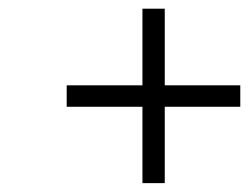

<svg xmlns="http://www.w3.org/2000/svg" viewBox="-20 -451 567 437"><path d="M355 -256.8H526.9V-208H355V-34.2H304.2V-208H131.8V-256.8H304.2V-431.2H355Z"/></svg>

Font: Linear Smooth
Style: Italic
Weight: 400
Designer: Philipp H. Poll, Flanker
Foundry: Philipp H. Poll, reworked by Flanker
Version: Version 1.061 | FøM Fix